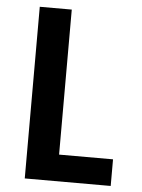

<svg xmlns="http://www.w3.org/2000/svg" viewBox="-53 -777 605 819"><g transform="rotate(5 250.0 -367.5)"><path d="M84 0V-735H221V-114H452V0Z"/></g></svg>

Font: iosevka_custom_sans_ss08 Heavy
Style: Regular
Weight: 900
Designer: Belleve Invis
Foundry: Belleve Invis
Version: Version 10.3.0; ttfautohint (v1.8.3)